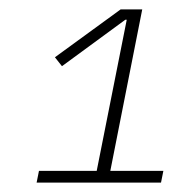

<svg xmlns="http://www.w3.org/2000/svg" viewBox="-20 -718 375 409"><path d="M58 -329 63 -354H186L250 -676H247L112 -577L97 -596L237 -698H283L215 -354H328L323 -329Z"/></svg>

Font: IBM Plex Sans ExtLt
Style: Italic
Weight: 200
Italic angle: -11°
Designer: Mike Abbink, Paul van der Laan, Pieter van Rosmalen
Foundry: Bold Monday
Version: Version 3.005